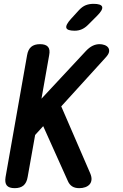

<svg xmlns="http://www.w3.org/2000/svg" viewBox="-20 -970 640 1000"><path d="M124 -48Q119 -18 102.5 -4Q86 10 56.5 10Q27 10 15.5 -4Q4 -18 9 -48L121 -682Q126 -712 142.5 -726Q159 -740 188.5 -740Q218 -740 230 -726Q242 -712 236 -682L196 -456L428 -705Q445 -723 462.5 -731.5Q480 -740 499 -740Q512 -740 524.5 -735.5Q537 -731 543.5 -722Q550 -713 548 -700Q546 -687 529 -669L299 -416L450 -67Q458 -48 456.5 -33.5Q455 -19 446.5 -9.5Q438 0 424 5Q410 10 393 10Q370 10 355.5 0.5Q341 -9 333 -28L205 -313L163 -267ZM369 -810Q330 -810 325.5 -825Q321 -840 350 -872L392 -918Q409 -936 427 -943Q445 -950 467 -950Q507 -950 512 -934.5Q517 -919 486 -888L438 -840Q423 -825 406 -817.5Q389 -810 369 -810Z"/></svg>

Font: Maple Mono NL SemiBold
Style: Italic
Weight: 600
Italic angle: -10°
Monospace: yes
Designer: subframe7536
Version: Version 7.000